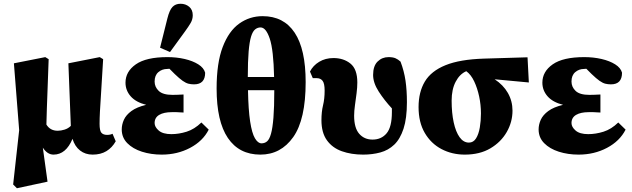

<svg xmlns="http://www.w3.org/2000/svg" viewBox="-20 -807 3364 1022"><path d="M473 16Q434 16 406 -6Q378 -28 366 -68Q331 16 265 16Q232 16 208 -21L233 160L70 195L50 175L82 -114L54 -470L221 -503L239 -492Q236 -403 233.5 -340.5Q231 -278 229.5 -231.5Q228 -185 227 -144Q247 -111 287 -111Q304 -111 323.5 -117Q343 -123 357 -137L344 -470L511 -503L529 -492Q523 -386 518.5 -319.5Q514 -253 512 -214Q510 -175 510 -148Q510 -111 520 -100Q530 -89 550 -89Q567 -89 579 -95L596 -55Q577 -21 546.5 -2.5Q516 16 473 16Z M841 16Q784 16 735.5 0.5Q687 -15 657.5 -45Q628 -75 628 -118Q628 -144 639.5 -169.5Q651 -195 679.5 -216Q708 -237 758 -249Q703 -263 675.5 -294.5Q648 -326 648 -367Q648 -426 703 -464.5Q758 -503 871 -503Q920 -503 963 -493Q1006 -483 1035.5 -464.5Q1065 -446 1072 -420Q1072 -358 1013 -358Q997 -358 983 -361.5Q969 -365 952 -377Q935 -389 910 -413L882 -441Q877 -440 870 -440Q843 -440 823 -423Q803 -406 803 -373Q803 -344 825 -323Q847 -302 898 -302Q913 -302 923.5 -302.5Q934 -303 957 -304V-208Q932 -210 919 -210Q906 -210 895 -210Q852 -210 827.5 -195.5Q803 -181 803 -152Q803 -131 825 -112Q847 -93 892 -93Q932 -93 973.5 -106Q1015 -119 1052 -155L1091 -117Q1060 -56 992 -20Q924 16 841 16ZM832 -553 871 -709Q882 -753 898 -770Q914 -787 941 -787Q968 -787 987 -771Q1006 -755 1006 -726Q1006 -704 995 -685Q984 -666 965 -640L885 -530Z M1366 16Q1253 16 1193 -72.5Q1133 -161 1133 -336Q1133 -472 1165.5 -557Q1198 -642 1253.5 -681.5Q1309 -721 1378 -721Q1490 -721 1548.5 -633Q1607 -545 1607 -370Q1607 -171 1541 -77.5Q1475 16 1366 16ZM1367 -661Q1351 -661 1338 -650.5Q1325 -640 1316.5 -612.5Q1308 -585 1303.5 -533Q1299 -481 1299 -397H1439Q1436 -541 1416 -601Q1396 -661 1367 -661ZM1372 -44Q1389 -44 1401.5 -54.5Q1414 -65 1422.5 -95Q1431 -125 1435.5 -181Q1440 -237 1440 -327H1300Q1302 -222 1311.5 -160Q1321 -98 1337 -71Q1353 -44 1372 -44Z M1913 16Q1850 16 1799.5 -2Q1749 -20 1720 -60.5Q1691 -101 1691 -167Q1691 -212 1699.5 -246.5Q1708 -281 1708 -325Q1708 -363 1697 -377Q1686 -391 1666 -391H1645L1630 -426Q1646 -458 1679 -478Q1712 -498 1755 -498Q1809 -498 1845.5 -468.5Q1882 -439 1882 -368Q1882 -342 1878 -310.5Q1874 -279 1869.5 -247.5Q1865 -216 1865 -191Q1865 -126 1892 -95Q1919 -64 1963 -64Q2010 -64 2038 -97.5Q2066 -131 2066 -210Q2066 -215 2066 -220.5Q2066 -226 2066 -230Q2026 -273 1996 -319.5Q1966 -366 1966 -408Q1966 -456 1990 -479.5Q2014 -503 2048 -503Q2071 -503 2085 -497Q2099 -491 2112 -479Q2131 -429 2138.5 -377.5Q2146 -326 2146 -263Q2146 -177 2128 -122Q2110 -67 2078.5 -37Q2047 -7 2004.5 4.5Q1962 16 1913 16Z M2454 16Q2386 16 2330 -13.5Q2274 -43 2241 -99.5Q2208 -156 2208 -237Q2208 -317 2241.5 -373Q2275 -429 2351.5 -460Q2428 -491 2556 -495L2788 -502L2795 -368L2613 -385Q2659 -355 2683.5 -312Q2708 -269 2708 -218Q2708 -158 2677.5 -104.5Q2647 -51 2590.5 -17.5Q2534 16 2454 16ZM2384 -271Q2384 -206 2395 -155.5Q2406 -105 2426.5 -76.5Q2447 -48 2476 -48Q2500 -48 2514 -70.5Q2528 -93 2534 -128.5Q2540 -164 2540 -203Q2540 -249 2530.5 -293.5Q2521 -338 2504 -374Q2487 -410 2462 -428Q2427 -413 2405.5 -372Q2384 -331 2384 -271Z M3060 16Q3003 16 2954.5 0.5Q2906 -15 2876.5 -45Q2847 -75 2847 -118Q2847 -144 2858.5 -169.5Q2870 -195 2898.5 -216Q2927 -237 2977 -249Q2922 -263 2894.5 -294.5Q2867 -326 2867 -367Q2867 -426 2922 -464.5Q2977 -503 3090 -503Q3139 -503 3182 -493Q3225 -483 3254.5 -464.5Q3284 -446 3291 -420Q3291 -358 3232 -358Q3216 -358 3202 -361.5Q3188 -365 3171 -377Q3154 -389 3129 -413L3101 -441Q3096 -440 3089 -440Q3062 -440 3042 -423Q3022 -406 3022 -373Q3022 -344 3044 -323Q3066 -302 3117 -302Q3132 -302 3142.5 -302.5Q3153 -303 3176 -304V-208Q3151 -210 3138 -210Q3125 -210 3114 -210Q3071 -210 3046.5 -195.5Q3022 -181 3022 -152Q3022 -131 3044 -112Q3066 -93 3111 -93Q3151 -93 3192.5 -106Q3234 -119 3271 -155L3310 -117Q3279 -56 3211 -20Q3143 16 3060 16Z"/></svg>

Font: Source Serif Pro Black
Style: Regular
Weight: 900
Designer: Frank Grießhammer
Foundry: Adobe Systems Incorporated
Version: Version 3.001;hotconv 1.0.111;makeotfexe 2.5.65597